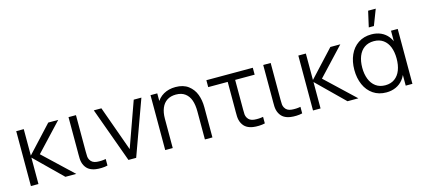

<svg xmlns="http://www.w3.org/2000/svg" viewBox="-61 -1295 4014 1824"><g transform="rotate(-15 1946.0 -382.5)"><path d="M70 -540H144V-280L385 -540H483L230 -270L516 0H409L144 -260V0H69.7Z M602.2 -63.3Q593.5 -80 589.5 -97.4Q585.5 -114.8 584.7 -132.3Q583.8 -149.8 584 -180Q584.2 -185.8 584.2 -195.7V-540H657.5V-198.3V-179.2Q657 -148.5 658.8 -132Q660.5 -115.5 668.5 -100.7Q678.8 -81.8 694.8 -72.3Q710.8 -62.8 733.5 -60.3Q779.2 -56 822.8 -64.3V0Q797 6.5 764.5 7.5Q732 8.5 706.8 4.7Q670.8 -0.5 644.7 -16.5Q618.5 -32.5 602.2 -63.3Z M833 -540H907.7L1067 -96L1225.7 -540H1301L1105 0H1029Z M1624.3 -483.3Q1572.7 -483.3 1537.1 -460.2Q1501.5 -437.2 1483.1 -393.2Q1464.7 -349.3 1464.7 -288L1412.7 -299.7Q1412.7 -380.7 1441.2 -437.9Q1469.7 -495.2 1520.6 -524.2Q1571.5 -553.3 1638.7 -553.3Q1715.7 -553.3 1764.1 -516.5Q1812.5 -479.7 1833.8 -422.8Q1855 -366 1855 -297V0H1781V-275.7Q1781 -340 1765.2 -385.3Q1749.3 -430.7 1714.4 -457Q1679.5 -483.3 1624.3 -483.3ZM1390.7 -540H1457V-407H1464.7V0H1390.7Z M2149.7 -63.3Q2141 -80 2137 -97.4Q2133 -114.8 2132.2 -132.3Q2131.3 -149.8 2131.5 -180Q2131.7 -185.8 2131.7 -195.7V-472H1940V-540H2396.7V-472H2205V-198.3V-179.2Q2204.5 -148.5 2206.2 -132Q2208 -115.5 2216 -100.7Q2226.3 -81.8 2242.3 -72.3Q2258.3 -62.8 2281 -60.3Q2326.7 -56 2370.3 -64.3V0Q2344.5 6.5 2312 7.5Q2279.5 8.5 2254.3 4.7Q2218.3 -0.5 2192.2 -16.5Q2166 -32.5 2149.7 -63.3Z M2517.2 -63.3Q2508.5 -80 2504.5 -97.4Q2500.5 -114.8 2499.7 -132.3Q2498.8 -149.8 2499 -180Q2499.2 -185.8 2499.2 -195.7V-540H2572.5V-198.3V-179.2Q2572 -148.5 2573.8 -132Q2575.5 -115.5 2583.5 -100.7Q2593.8 -81.8 2609.8 -72.3Q2625.8 -62.8 2648.5 -60.3Q2694.2 -56 2737.8 -64.3V0Q2712 6.5 2679.5 7.5Q2647 8.5 2621.8 4.7Q2585.8 -0.5 2559.7 -16.5Q2533.5 -32.5 2517.2 -63.3Z M2844.5 -540H2918.5V-280L3159.5 -540H3257.5L3004.5 -270L3290.5 0H3183.5L2918.5 -260V0H2844.2Z M3323 -270Q3323 -351.7 3351.8 -416.3Q3380.5 -481 3435.4 -518Q3490.3 -555 3565.7 -555Q3617.5 -555 3659.2 -536.2Q3700.8 -517.3 3728.9 -481.8Q3757 -446.2 3769.3 -397.3L3756 -371V-540H3822V0H3756V-170.7L3769.3 -144.3Q3757 -95 3728.2 -59.1Q3699.5 -23.2 3657.3 -4.1Q3615.2 15 3563.7 15Q3489 15 3434.6 -22.1Q3380.2 -59.2 3351.6 -123.9Q3323 -188.7 3323 -270ZM3739.3 -270.7Q3739.3 -335.2 3720.6 -383.7Q3701.8 -432.2 3664.2 -459.4Q3626.5 -486.7 3571.7 -486.7Q3516.5 -486.7 3478.1 -459.4Q3439.7 -432.2 3420.3 -383.2Q3401 -334.3 3401 -270.3Q3401 -207.8 3420.1 -158.8Q3439.2 -109.7 3477.4 -81.5Q3515.7 -53.3 3571 -53.3Q3626.2 -53.3 3663.9 -81.1Q3701.7 -108.8 3720.5 -157.8Q3739.3 -206.8 3739.3 -270.7ZM3560.2 -625H3610.5L3670.2 -780H3595.3Z"/></g></svg>

Font: Tap Sans
Style: Regular
Weight: 400
Designer: Tap Payments
Foundry: Tap Payments
Version: Version 1.001;Glyphs 3.1.2 (3151)